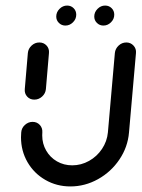

<svg xmlns="http://www.w3.org/2000/svg" viewBox="-20 -672 512 694"><path d="M104.1 -311.9Q88.1 -311.9 78.1 -323Q68.1 -334.1 69.6 -350L80.7 -480.4Q82.2 -496.3 94.3 -507.4Q106.3 -518.5 122.2 -518.5Q138.1 -518.5 148.3 -507.4Q158.5 -496.3 157 -480.4L145.9 -350Q144.4 -334.1 132.2 -323Q120 -311.9 104.1 -311.9ZM436.7 -518.5Q452.2 -518.5 462.6 -507.2Q473 -495.9 471.5 -480.4L446.3 -193.3Q441.9 -140.4 411.7 -95.6Q381.5 -50.7 334.3 -24.4Q287 1.9 234.4 1.9Q184.8 1.9 143.9 -21.7Q103 -45.2 79.4 -85.9Q55.9 -126.7 55.9 -175.9Q55.9 -181.5 56.7 -193.3Q57.8 -209.3 70 -220.4Q82.2 -231.5 97.8 -231.5Q113.7 -231.5 123.9 -220.4Q134.1 -209.3 133 -193.3Q132.6 -189.6 132.6 -182.6Q132.6 -152.6 146.9 -127.8Q161.1 -103 185.9 -88.7Q210.7 -74.4 241.1 -74.4Q273.3 -74.4 301.9 -90.4Q330.4 -106.3 348.7 -133.7Q367 -161.1 370 -193.3L395.2 -480.4Q396.7 -495.9 408.7 -507.2Q420.7 -518.5 436.7 -518.5ZM320.7 -612.2Q320.7 -628.1 332.6 -640Q344.4 -651.9 360 -651.9Q374.1 -651.9 383.5 -642.4Q393 -633 393 -618.9Q393 -603 381.1 -591.3Q369.3 -579.6 353.7 -579.6Q340 -579.6 330.4 -589.1Q320.7 -598.5 320.7 -612.2ZM183.3 -612.2Q183.3 -628.1 195.2 -640Q207 -651.9 222.6 -651.9Q236.7 -651.9 246.1 -642.4Q255.6 -633 255.6 -618.9Q255.6 -603 243.7 -591.3Q231.9 -579.6 216.3 -579.6Q202.6 -579.6 193 -589.1Q183.3 -598.5 183.3 -612.2Z"/></svg>

Font: 26F Galaxy Sans
Style: Bold Italic
Weight: 700
Italic angle: -5°
Designer: C₂₉H₂₅N₃O₅
Version: Version 1.200